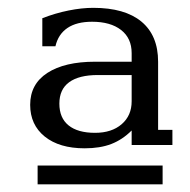

<svg xmlns="http://www.w3.org/2000/svg" viewBox="-20 -715 484 490"><path d="M383.5 -557.5V-383.5H420V-345H316V-382Q292.5 -358.5 264 -347.5Q235.5 -336.5 196 -336.5Q131.5 -336.5 94.2 -366.5Q57 -396.5 57 -447.5Q57 -500.5 101 -529Q145 -557.5 222.5 -557.5H316V-579.5Q316 -617.5 289 -638.5Q262 -659.5 215 -659.5Q175.5 -659.5 152 -643.5Q128.5 -627.5 121.5 -597H88V-668.5Q121.5 -681.5 155 -688.2Q188.5 -695 218 -695Q298.5 -695 341 -659.8Q383.5 -624.5 383.5 -557.5ZM316 -456.5V-523.5H229.5Q181.5 -523.5 156.5 -505.2Q131.5 -487 131.5 -450.5Q131.5 -414 155 -395Q178.5 -376 222.5 -376Q265 -376 290.5 -398Q316 -420 316 -456.5ZM76 -292.5H395V-244.5H76Z"/></svg>

Font: MM Phetkon
Style: Regular
Weight: 400
Designer: Khon Soe Zaw Thu
Version: Version 1.00 July 15, 2016, initial release